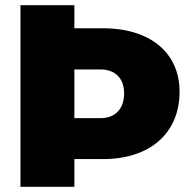

<svg xmlns="http://www.w3.org/2000/svg" viewBox="-20 -721 734 741"><path d="M377 -612H267V-701H59V0H267V-107H377C559 -107 673 -207 673 -367C673 -518 559 -612 377 -612ZM368 -265H267V-453H368C425 -453 459 -418 459 -361C459 -301 425 -265 368 -265Z"/></svg>

Font: Montserrat ExtraBold
Style: Regular
Weight: 800
Designer: Julieta Ulanovsky
Foundry: Julieta Ulanovsky
Version: Version 4.000